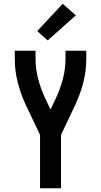

<svg xmlns="http://www.w3.org/2000/svg" viewBox="-20 -1006 540 1026"><path d="M194 0V-285L118 -445Q91 -503 75 -565Q59 -627 59 -691V-735H170V-691Q170 -638 183.5 -586Q197 -534 219 -486L250 -421L281 -486Q303 -534 316.5 -586Q330 -638 330 -691V-735H441V-691Q441 -627 425 -565Q409 -503 382 -445L306 -285V0ZM235 -790 179 -840 315 -986 385 -924Z"/></svg>

Font: Iosevka Julsh Curly
Style: Bold
Weight: 700
Designer: Belleve Invis
Foundry: Belleve Invis
Version: Version 15.0.2; ttfautohint (v1.8.4)